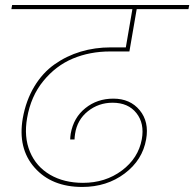

<svg xmlns="http://www.w3.org/2000/svg" viewBox="-20 -760 766 757"><path d="M24.9 -724.1 27.8 -740.2H726.1L723.1 -724.1H519L490.2 -557.1H414.1Q334.5 -557.1 267.3 -529.1Q200.2 -501 150.9 -440.7Q101.6 -380.4 86.9 -294.9Q73.7 -220.2 98.1 -161.6Q122.6 -103 177.5 -71Q232.4 -39.1 307.1 -39.1Q395.5 -39.1 460.4 -87.6Q525.4 -136.2 539.1 -210.9Q550.3 -273.4 517.8 -314.2Q485.4 -355 423.8 -355Q368.7 -355 326.4 -321.3Q284.2 -287.6 275.9 -231.9Q273.9 -218.3 273.9 -210H256.8Q256.8 -219.2 258.8 -232.9Q270 -296.4 316.7 -333.7Q363.3 -371.1 426.8 -371.1Q493.2 -371.1 530.8 -325.4Q568.4 -279.8 556.2 -210.9Q542 -128.9 471.4 -75.9Q400.9 -22.9 304.2 -22.9Q183.6 -22.9 116.5 -98.9Q49.3 -174.8 69.8 -293.9Q82.5 -364.3 115.2 -418.7Q147.9 -473.1 195.1 -506.3Q242.2 -539.6 298.1 -556.4Q354 -573.2 417 -573.2H476.1L502 -724.1Z"/></svg>

Font: SVN-Poppins Thin
Style: Italic
Weight: 100
Italic angle: -10°
Designer: Ninad Kale (Devanagari), Jonny Pinhorn (Latin)
Foundry: Indian Type Foundry
Version: Version 3.002 2017